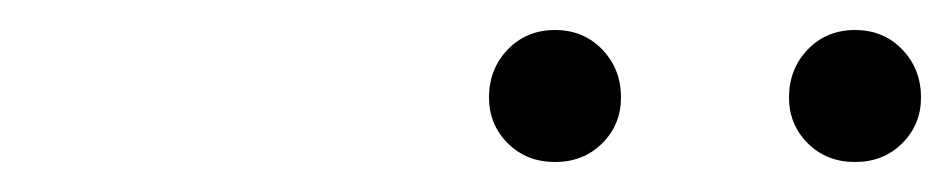

<svg xmlns="http://www.w3.org/2000/svg" viewBox="-20 -768 634 128"><path d="M306 -703Q306 -722 318.5 -735Q331 -748 350 -748Q369 -748 381.5 -735Q394 -722 394 -703Q394 -685 381.5 -672.5Q369 -660 350 -660Q331 -660 318.5 -672.5Q306 -685 306 -703ZM506 -703Q506 -722 518.5 -735Q531 -748 550 -748Q569 -748 581.5 -735Q594 -722 594 -703Q594 -685 581.5 -672.5Q569 -660 550 -660Q531 -660 518.5 -672.5Q506 -685 506 -703Z"/></svg>

Font: NotoSansHansLight
Style: Regular
Weight: 300
Designer: Ryoko NISHIZUKA  (kana & ideographs); Paul D. Hunt (Latin, Greek & Cyrillic); Wenlong ZHANG  (bopomofo); Sandoll Communi
Foundry: Adobe Systems Incorporated
Version: Version 1.00;December 8, 2021;FontCreator 13.0.0.2675 64-bit